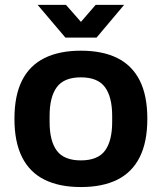

<svg xmlns="http://www.w3.org/2000/svg" viewBox="-20 -743 653 775"><path d="M306.4 12Q219.5 12 159.7 -17.7Q99.8 -47.4 69.1 -108.5Q38.3 -169.7 38.3 -263.2Q38.3 -357.8 69.1 -418.4Q99.8 -479 159.7 -508.7Q219.5 -538.4 306.4 -538.4Q394 -538.4 453.6 -508.7Q513.2 -479 543.9 -418.4Q574.7 -357.8 574.7 -263.2Q574.7 -169.7 543.9 -108.5Q513.2 -47.4 453.6 -17.7Q394 12 306.4 12ZM306.4 -95.6Q374.3 -95.6 403.5 -134.6Q432.8 -173.6 432.8 -251.4V-274.8Q432.8 -352 403.5 -391.4Q374.3 -430.8 306.4 -430.8Q238.7 -430.8 209.5 -391.4Q180.2 -352 180.2 -274.8V-251.4Q180.2 -173.6 209.5 -134.6Q238.7 -95.6 306.4 -95.6ZM131.9 -723.4H246.3L334.8 -622.7L278.4 -621.9L366.1 -723.4H481L369.7 -591.2H244Z"/></svg>

Font: Archivo Variable SemiBold
Style: Regular
Weight: 600
Designer: Hector Gatti
Foundry: Omnibus-Type
Version: Version 2.001